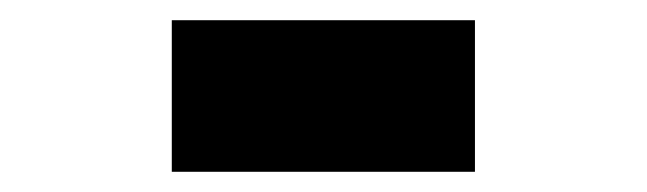

<svg xmlns="http://www.w3.org/2000/svg" viewBox="-20 -365 640 190"><path d="M150 -195V-345H450V-195Z"/></svg>

Font: Noto Sans Mono Black
Style: Regular
Weight: 900
Designer: Monotype Design Team
Foundry: Monotype Imaging Inc.
Version: Version 2.014